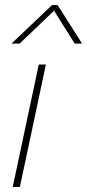

<svg xmlns="http://www.w3.org/2000/svg" viewBox="-20 -733 342 753"><path d="M184 -713H206L302 -562H273L192 -691L57 -562H25ZM132 -480H160L58 0H30Z"/></svg>

Font: Prompt Thin
Style: Italic
Weight: 250
Italic angle: -12°
Designer: Katatrad Team
Foundry: CadsonDemak
Version: Version 1.001